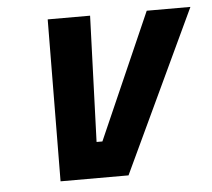

<svg xmlns="http://www.w3.org/2000/svg" viewBox="-42 -545 652 591"><g transform="rotate(-5 283.5 -250.0)"><path d="M122 0C122 0 332 0 332 0C332 0 567 -500 567 -500C567 -500 432 -500 432 -500C432 -500 261 -111 261 -111C261 -111 243 -111 243 -111C243 -111 257 -500 257 -500C257 -500 126 -500 126 -500C126 -500 122 0 122 0Z"/></g></svg>

Font: My Font
Style: Bold Italic
Weight: 500
Version: Version 0.001